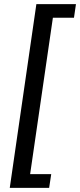

<svg xmlns="http://www.w3.org/2000/svg" viewBox="-20 -743 386 924"><path d="M27 161 155 -723H345.5L336 -657.5H234.5L125 95H226.5L216.5 161Z"/></svg>

Font: Public Sans Medium
Style: Italic
Weight: 500
Italic angle: -8°
Designer: The Public Sans project authors (U.S. Web Design System). Libre Franklin designed by Pablo Impallari and Rodrigo Fuenzal
Version: Version 1.007; ttfautohint (v1.8.1) -l 8 -r 50 -G 200 -x 14 